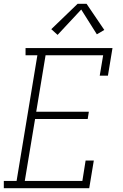

<svg xmlns="http://www.w3.org/2000/svg" viewBox="-27 -987 647 1007"><path d="M-7 0V-38H60L169 -697H107V-735H563L539 -590H496L514 -697H212L163 -401H439L433 -363H157L103 -38H405L422 -145H465L441 0ZM275 -804 242 -834 380 -967H427L520 -830L481 -807L399 -937Z"/></svg>

Font: Iosevka Curly Slab XLtEx
Style: Italic
Weight: 200
Width: 7
Italic angle: -9°
Monospace: yes
Designer: Belleve Invis
Foundry: Belleve Invis
Version: Version 11.1.0; ttfautohint (v1.8.3)